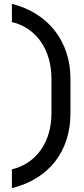

<svg xmlns="http://www.w3.org/2000/svg" viewBox="-20 -860 440 1000"><path d="M42 120C235 72 347 -72 347 -270V-450C347 -644 231 -793 42 -840V-745C168 -716 248 -602 248 -450V-270C248 -120 169 -8 42 22Z"/></svg>

Font: Tekne LDO Medium
Style: Regular
Weight: 500
Monospace: yes
Designer: Alessio Laiso, Mario Rullo, Paolo Rosset
Foundry: Alessio Laiso
Version: Version 1.000;hotconv 1.0.109;makeotfexe 2.5.65596